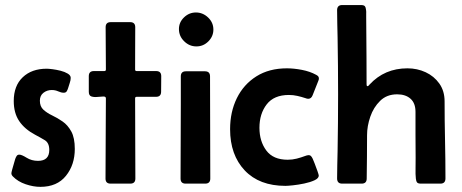

<svg xmlns="http://www.w3.org/2000/svg" viewBox="-20 -724 1823 757"><path d="M139.2 12.7Q111.3 12.7 81.1 2.4Q50.8 -7.8 30.8 -28.3Q24.9 -34.2 24.9 -41Q24.9 -43.9 28.1 -55.9Q31.2 -67.9 35.2 -80.6Q39.1 -93.3 40 -97.2Q42 -103 45.4 -108.6Q48.8 -114.3 56.2 -114.3Q65.4 -114.3 85 -102.1Q104.5 -89.8 129.9 -89.8Q174.3 -89.8 174.3 -132.8Q174.3 -160.6 156.5 -171.4Q138.7 -182.1 118.2 -192.9Q77.1 -214.8 55.7 -246.6Q34.2 -278.3 34.2 -325.7Q34.2 -385.7 69.6 -419.4Q105 -453.1 164.1 -453.1Q171.4 -453.1 186.8 -451.2Q202.1 -449.2 218.8 -445.1Q235.4 -440.9 247.1 -433.8Q258.8 -426.8 258.8 -417Q258.8 -407.7 254.9 -396.7Q251 -385.7 248.5 -376.5Q246.6 -370.1 243.2 -364.3Q239.7 -358.4 231.4 -358.4Q221.2 -358.4 209.5 -363.8Q197.8 -369.1 184.1 -369.1Q165.5 -369.1 151.4 -358.2Q137.2 -347.2 137.2 -327.1Q137.2 -304.2 151.1 -291.5Q165 -278.8 185.5 -269Q206.1 -259.3 226.6 -245.1Q247.1 -231 261 -205.8Q274.9 -180.7 274.9 -136.7Q274.9 -74.2 240 -30.8Q205.1 12.7 139.2 12.7Z M397.5 -449.7Q397.5 -491.7 397 -533.4Q396.5 -575.2 396.5 -616.7Q396.5 -636.7 416.5 -636.7H493.2Q513.2 -636.7 513.2 -616.7Q513.2 -575.2 512.9 -533.4Q512.7 -491.7 512.7 -449.7Q512.7 -443.8 519 -443.8H595.7Q615.7 -443.8 615.7 -423.8Q615.7 -408.7 615.5 -393.3Q615.2 -377.9 615.2 -362.3Q615.2 -342.3 595.2 -342.3H519Q512.7 -342.3 512.7 -336.4Q512.7 -257.3 513.2 -178.2Q513.7 -99.1 513.7 -20Q513.7 0 493.7 0H416Q396 0 396 -20Q396 -99.1 396.7 -178.2Q397.5 -257.3 397.5 -336.4Q397.5 -343.8 387.2 -343.5Q377 -343.3 363.8 -341.8Q350.6 -340.3 340.3 -343.8Q330.1 -347.2 330.1 -362.3V-423.8Q330.1 -443.8 350.1 -443.8H391.1Q397.5 -443.8 397.5 -449.7Z M685.5 -609.4Q685.5 -636.2 705.6 -655.5Q725.6 -674.8 752.4 -674.8Q779.8 -674.8 800.5 -655Q821.3 -635.3 821.3 -607.4Q821.3 -580.6 801.5 -560.8Q781.7 -541 754.4 -541Q726.6 -541 706.1 -561.3Q685.5 -581.5 685.5 -609.4ZM692.9 -314.9V-422.9Q692.9 -442.9 712.9 -442.9H788.1Q808.1 -442.9 808.1 -422.9Q808.1 -322.3 808.6 -221.4Q809.1 -120.6 809.1 -20Q809.1 0 789.1 0H711.9Q691.9 0 691.9 -20Q691.9 -93.8 692.4 -167.5Q692.9 -241.2 692.9 -314.9Z M1196.3 -112.3Q1203.1 -112.3 1206.8 -107.9Q1210.4 -103.5 1212.9 -98.1Q1214.8 -94.2 1220.7 -79.1Q1226.6 -64 1231.7 -49.3Q1236.8 -34.7 1236.8 -31.7Q1236.8 -21 1220 -13.2Q1203.1 -5.4 1179.7 -0.5Q1156.2 4.4 1135.3 6.6Q1114.3 8.8 1105.5 8.8Q1002.4 8.8 944.8 -52.2Q887.2 -113.3 887.2 -214.8Q887.2 -282.7 913.8 -336.9Q940.4 -391.1 990.7 -422.9Q1041 -454.6 1111.3 -454.6Q1138.7 -454.6 1170.4 -448.5Q1202.1 -442.4 1226.1 -429.2Q1231 -426.8 1234.1 -423.6Q1237.3 -420.4 1237.3 -414.6Q1237.3 -409.7 1234.9 -404.8L1212.4 -348.1Q1207 -334.5 1195.3 -334.5Q1190.4 -334.5 1184.6 -336.9Q1168.5 -342.3 1152.3 -345.9Q1136.2 -349.6 1119.1 -349.6Q1060.1 -349.6 1031.5 -312.5Q1002.9 -275.4 1002.9 -220.2Q1002.9 -167 1030 -130.6Q1057.1 -94.2 1114.3 -94.2Q1132.8 -94.2 1149.9 -98.6Q1167 -103 1184.1 -109.4Q1187 -110.4 1189.9 -111.3Q1192.9 -112.3 1196.3 -112.3Z M1329.1 0Q1309.1 0 1309.1 -20.5Q1309.1 -47.4 1309.8 -74Q1310.5 -100.6 1311 -127.4Q1312 -183.6 1312.5 -239.7Q1313 -295.9 1313 -352.1Q1313 -408.2 1312.5 -464.4Q1312 -520.5 1311 -576.7Q1310.5 -603.5 1309.8 -630.1Q1309.1 -656.7 1309.1 -683.6Q1309.1 -704.1 1329.1 -704.1H1403.3Q1415 -704.1 1418.7 -699.2Q1422.4 -694.3 1423.3 -684.1Q1424.3 -677.7 1423.8 -670.4Q1423.3 -663.1 1423.8 -656.2L1424.3 -590.8Q1424.8 -542 1425 -492.9Q1425.3 -443.8 1425.3 -394.5Q1425.3 -393.6 1425.5 -388.9Q1425.8 -384.3 1428.7 -384.3Q1431.2 -384.3 1433.6 -386.7Q1436 -389.2 1437 -390.6Q1496.1 -454.6 1586.4 -454.6Q1625 -454.6 1658.2 -439.2Q1691.4 -423.8 1712.2 -394.5Q1732.9 -365.2 1732.9 -324.2Q1732.9 -248.5 1734.6 -172.4Q1736.3 -96.2 1736.3 -20.5Q1736.3 0 1716.3 0H1639.6Q1627.9 0 1624.3 -4.9Q1620.6 -9.8 1619.6 -20Q1617.7 -36.6 1618.4 -60.3Q1619.1 -84 1618.7 -101.6Q1618.2 -147 1618.2 -192.1Q1618.2 -237.3 1618.2 -282.7Q1618.2 -317.4 1598.6 -334.7Q1579.1 -352.1 1545.9 -352.1Q1504.9 -352.1 1478.8 -326.4Q1452.6 -300.8 1439.9 -263.7Q1427.2 -226.6 1427.2 -191.4Q1427.2 -148.4 1426.8 -105.7Q1426.3 -63 1425.8 -20Q1425.8 0 1405.8 0Z"/></svg>

Font: Belanosima
Style: Regular
Weight: 400
Designer: The DocRepair Project, Santiago Orozco
Foundry: Google
Version: Version 2.000